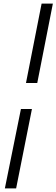

<svg xmlns="http://www.w3.org/2000/svg" viewBox="-20 -832 311 1057"><path d="M95.2 -231.9H155.8L68.8 205.1H6.8ZM209 -812H271L185.1 -375H123Z"/></svg>

Font: Reddit Sans Chocolate
Style: Italic
Weight: 400
Italic angle: -11.25°
Designer: Stephen Hutchings
Version: Version 1.013